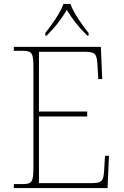

<svg xmlns="http://www.w3.org/2000/svg" viewBox="-20 -951 625 971"><path d="M209 -784V-771H216C266 -821 288 -852 318 -901C348 -852 371 -821 421 -771H428V-784C397 -822 352 -886 336 -931H301C285 -886 240 -822 209 -784ZM50 0H524L531 -163H511L507 -94C504 -39 498 -25 446 -25H177V-362H421V-387H177V-689H412C464 -689 470 -675 473 -620L477 -551H497L490 -714H50V-694H93C143 -694 149 -683 149 -606V-108C149 -31 143 -20 93 -20H50Z"/></svg>

Font: Noto Serif Sinhala Thin
Style: Regular
Weight: 100
Designer: Jelle Bosma - Monotype Design Team
Foundry: Monotype Imaging Inc.
Version: Version 2.007